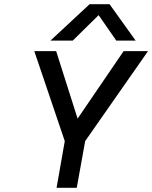

<svg xmlns="http://www.w3.org/2000/svg" viewBox="-20 -893 724 913"><path d="M406 -873H501L625 -700H533L449 -821L326 -700H220ZM288 -222 143 -650H247L349 -329L568 -650H684L385 -222L345 0H249Z"/></svg>

Font: Overused Grotesk Medium
Style: Italic
Weight: 500
Italic angle: -10°
Version: Version 0.003